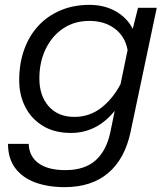

<svg xmlns="http://www.w3.org/2000/svg" viewBox="-20 -580 690 790"><path d="M526 -461 548 -548H625L517 -36Q493 75 424.5 132.5Q356 190 246 190Q177 190 124.5 170.5Q72 151 42.5 111.5Q13 72 13 12H98Q100 64 139 92Q178 120 249 120Q328 120 373 80Q418 40 434 -36L452 -124Q417 -80 371.5 -56.5Q326 -33 272 -33Q204 -33 156.5 -62Q109 -91 84 -140Q59 -189 59 -250Q59 -319 79.5 -376Q100 -433 138 -474Q176 -515 229.5 -537.5Q283 -560 348 -560Q410 -560 457 -533Q504 -506 526 -461ZM286 -99Q348 -99 396 -136Q444 -173 476 -234L505 -374Q495 -430 452.5 -462Q410 -494 348 -494Q286 -494 240 -463Q194 -432 168 -378.5Q142 -325 142 -257Q142 -186 180.5 -142.5Q219 -99 286 -99Z"/></svg>

Font: Azeret Mono Thin Light
Style: Italic
Weight: 300
Italic angle: -12°
Version: Version 1.002